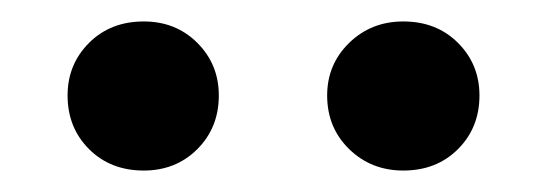

<svg xmlns="http://www.w3.org/2000/svg" viewBox="-20 -804 510 179"><path d="M43 -715Q43 -744 63 -764Q83 -784 114 -784Q144 -784 164 -764Q184 -744 184 -715Q184 -685 164 -665Q144 -645 114 -645Q83 -645 63 -665Q43 -685 43 -715ZM285 -715Q285 -744 305.5 -764Q326 -784 356 -784Q387 -784 407 -764Q427 -744 427 -715Q427 -685 407 -665Q387 -645 356 -645Q326 -645 305.5 -665Q285 -685 285 -715Z"/></svg>

Font: Hind SemiBold
Style: Regular
Weight: 600
Designer: Manushi Parikh, Satya Rajpurohit
Foundry: Indian Type Foundry
Version: Version 2.001;PS 1.0;hotconv 1.0.79;makeotf.lib2.5.61930; tt